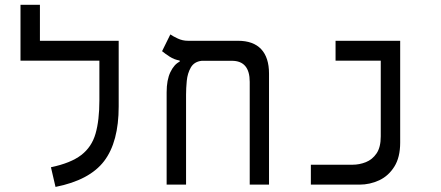

<svg xmlns="http://www.w3.org/2000/svg" viewBox="-20 -752 1798 782"><path d="M463.4 -585.9V-318.4Q463.4 -173.8 404.1 -95.9Q344.7 -18.1 206.1 9.3L187.5 -70.8Q268.6 -87.9 311 -120.6Q353.5 -153.3 369.1 -207.5Q384.8 -261.7 384.8 -343.3V-504.9H63.5V-732.4H142.6V-585.9Z M1075.7 -452.1V0H997.1V-418.5Q997.1 -504.4 924.3 -504.4H801.8Q771 -501 757.3 -477.3Q743.7 -453.6 740.7 -422.9Q737.8 -392.1 737.8 -366.7V0H658.7V-376Q658.7 -426.8 674.1 -458.5Q689.5 -490.2 711.9 -501V-505.4Q689.5 -509.3 671.4 -521Q653.3 -532.7 640.1 -543.5L673.8 -611.8Q685.1 -604 704.3 -595Q723.6 -585.9 745.6 -585.9H949.2Q1011.7 -585.9 1043.7 -551.8Q1075.7 -517.6 1075.7 -452.1Z M1246.1 0V-81.1H1416Q1443.8 -81.1 1470.2 -91.6Q1496.6 -102.1 1513.7 -127.2Q1530.8 -152.3 1530.8 -196.8V-504.9H1346.7V-585.9H1609.9V-171.4Q1609.9 -111.3 1586.2 -73.5Q1562.5 -35.6 1524.7 -17.8Q1486.8 0 1443.8 0Z"/></svg>

Font: CaskaydiaMono NF SemiLight
Style: Regular
Weight: 350
Designer: Aaron Bell
Foundry: Saja Typeworks
Version: Version 2111.001; ttfautohint (v1.8.4);Nerd Fonts 3.1.1